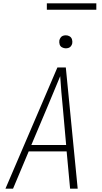

<svg xmlns="http://www.w3.org/2000/svg" viewBox="-20 -1144 616 1164"><path d="M13 0H59L154 -226H384L405 0H451L403 -490L379 -735H328ZM381 -265H170L265 -490Q285 -538 305 -586Q325 -634 345 -682Q348 -634 352 -586Q356 -538 361 -490ZM379 -851Q388 -851 396.5 -854Q405 -857 410.5 -864.5Q416 -872 418 -881Q420 -893 416.5 -905Q413 -917 402.5 -923.5Q392 -930 379 -930Q370 -930 361.5 -927Q353 -924 347.5 -916Q342 -908 340 -900Q338 -887 341.5 -875Q345 -863 356 -857Q367 -851 379 -851ZM564 -1085V-1124H264V-1085Z"/></svg>

Font: Iosevka Sparkle Extralight
Style: Italic
Weight: 200
Italic angle: -9°
Designer: Belleve Invis
Foundry: Belleve Invis
Version: Version 4.5.0; ttfautohint (v1.8.3)